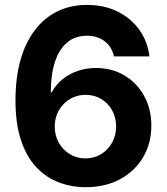

<svg xmlns="http://www.w3.org/2000/svg" viewBox="-20 -758 684 788"><path d="M331.1 10.3Q273.9 10.3 221.9 -9.3Q169.9 -28.8 129.9 -70.8Q89.8 -112.8 66.7 -180.9Q43.5 -249 43.5 -346.2Q43.5 -438 63.7 -510.3Q84 -582.5 122.3 -633.3Q160.6 -684.1 214.8 -710.9Q269 -737.8 336.9 -737.8Q408.7 -737.8 463.9 -710Q519 -682.1 552.7 -634.3Q586.4 -586.4 593.3 -526.4H447.8Q439 -565.9 409.7 -588.6Q380.4 -611.3 336.4 -611.3Q288.1 -611.3 254.9 -583Q221.7 -554.7 205.1 -502.7Q188.5 -450.7 188.5 -379.4H192.4Q209.5 -410.6 236.8 -432.9Q264.2 -455.1 299.3 -467Q334.5 -479 373.5 -479Q439 -479 490.5 -448.5Q542 -418 571.5 -364.5Q601.1 -311 601.1 -242.2Q601.1 -168.9 566.9 -111.8Q532.7 -54.7 472.2 -22.2Q411.6 10.3 331.1 10.3ZM330.1 -107.9Q366.2 -107.9 394.8 -125.2Q423.3 -142.6 439.9 -172.4Q456.5 -202.1 456.5 -239.3Q456.5 -275.9 440.2 -305.2Q423.8 -334.5 395.8 -351.6Q367.7 -368.7 331.1 -368.7Q304.2 -368.7 281.2 -358.6Q258.3 -348.6 241 -330.8Q223.6 -313 214.1 -289.3Q204.6 -265.6 204.6 -238.8Q204.6 -202.6 220.9 -173.1Q237.3 -143.6 265.9 -125.7Q294.4 -107.9 330.1 -107.9Z"/></svg>

Font: Inter 17pt
Style: Bold
Weight: 700
Version: Version 4.001;git-66647c0bb